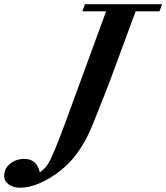

<svg xmlns="http://www.w3.org/2000/svg" viewBox="-219 -683 787 908"><path d="M-125.5 204.6Q-155.3 204.6 -177.2 189.5Q-199.2 174.3 -199.2 148.9Q-199.2 113.8 -170.9 91.1Q-142.6 68.4 -104.5 68.4Q-44.9 68.4 -30.8 131.8Q-9.8 118.2 6.3 95.2Q29.3 63 97.7 -124L282.7 -629.4H170.4L183.1 -663.1H547.4L535.2 -629.4H422.4L303.7 -307.6Q283.2 -252.9 220.2 -95.7Q178.2 8.3 119.1 74.5Q60.1 140.6 -26.4 181.2Q-77.1 204.6 -125.5 204.6Z"/></svg>

Font: Elstob 10pt
Style: Bold Italic
Weight: 700
Italic angle: -20°
Designer: Peter S. Baker
Version: Version 1.015